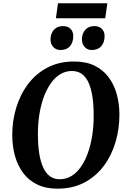

<svg xmlns="http://www.w3.org/2000/svg" viewBox="-20 -1122 764 1152"><path d="M325 10Q254 10 202.8 -15.2Q151.5 -40.5 118.8 -84.5Q86 -128.5 70 -186Q54 -243.5 53.5 -308.5Q53 -394.5 76.8 -474Q100.5 -553.5 147.5 -616.5Q194.5 -679.5 264 -716.2Q333.5 -753 425 -753Q496.5 -753 547.8 -727.8Q599 -702.5 631.8 -658.5Q664.5 -614.5 680.2 -557.8Q696 -501 696.5 -438Q697 -351 673.5 -270.5Q650 -190 603 -127Q556 -64 486.5 -27Q417 10 325 10ZM338 -46.5Q377.5 -46.5 410 -66.8Q442.5 -87 467.2 -123.5Q492 -160 508.8 -208.2Q525.5 -256.5 534 -313.2Q542.5 -370 542 -431Q542 -494.5 534.2 -543.8Q526.5 -593 511 -627Q495.5 -661 470.8 -678.5Q446 -696 411.5 -696Q372.5 -696 340 -675.8Q307.5 -655.5 282.8 -619.2Q258 -583 241 -535Q224 -487 215.5 -431Q207 -375 207.5 -315.5Q207.5 -250.5 215.5 -200.5Q223.5 -150.5 239.5 -116.2Q255.5 -82 280 -64.2Q304.5 -46.5 338 -46.5ZM342 -822Q316 -822 299.2 -840.5Q282.5 -859 283 -887Q284 -922.5 304.2 -944Q324.5 -965.5 357 -965.5Q388.5 -965.5 404.5 -947.8Q420.5 -930 419.5 -903.5Q419 -867 399.5 -844.5Q380 -822 342 -822ZM530 -822Q504.5 -822 487.8 -840.5Q471 -859 471.5 -887Q472.5 -922.5 492.5 -944Q512.5 -965.5 545 -965.5Q576 -965.5 592.2 -947.8Q608.5 -930 607.5 -903.5Q607 -867 587.2 -844.5Q567.5 -822 530 -822ZM328 -1102.5H624L611.5 -1012.5H315.5Z"/></svg>

Font: Merriweather 20pt
Style: Bold Italic
Weight: 700
Italic angle: -7.8°
Version: Version 2.101